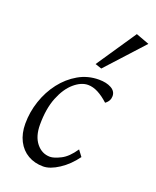

<svg xmlns="http://www.w3.org/2000/svg" viewBox="-128 -737 667 821"><g transform="rotate(20 206.0 -326.5)"><path d="M230.5 -385.7Q199.2 -385.7 167.5 -358.4Q135.7 -331.1 115.2 -279.8Q94.7 -228.5 94.7 -156.2Q94.7 -102.5 119.6 -71.8Q144.5 -41 181.6 -41Q199.2 -41 229.5 -56.2Q259.8 -71.3 288.1 -113.3L308.6 -85.9Q278.3 -43.9 238.8 -18.1Q199.2 7.8 168 7.8Q128.9 7.8 98.6 -9.8Q68.4 -27.3 51.3 -60.5Q34.2 -93.8 34.2 -138.7Q34.2 -191.4 51.3 -242.2Q68.4 -293 99.6 -333.5Q130.9 -374 173.3 -398.4Q215.8 -422.9 266.6 -422.9Q300.8 -422.9 322.8 -410.6Q344.7 -398.4 344.7 -376Q344.7 -365.2 339.8 -356Q335 -346.7 324.2 -338.9Q299.8 -361.3 276.4 -373.5Q252.9 -385.7 230.5 -385.7ZM258.8 -470.7 229.5 -480.5 351.6 -661.1 412.1 -638.7Z"/></g></svg>

Font: Crimson Pro ExtraLight
Style: Italic
Weight: 250
Italic angle: -12°
Designer: Jacques Le Bailly
Foundry: Baron von Fonthausen
Version: Version 1.003